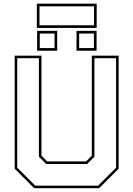

<svg xmlns="http://www.w3.org/2000/svg" viewBox="-20 -994 704 1014"><path d="M160.5 0 57.5 -103V-700H199V-172L229.5 -141.5H434.5L465 -172V-700H606.5V-103L503.5 0ZM166 -13.5H498L593 -108.5V-686.5H478.5V-166.5L440 -128H224L185.5 -166.5V-686.5H71V-108.5ZM384 -726V-831H490V-726ZM176 -726V-831H282V-726ZM190 -740H268V-817H190ZM398 -740H476V-817H398ZM174.5 -846.5V-974.5H490.5V-846.5ZM188.5 -860.5H476.5V-960.5H188.5Z"/></svg>

Font: Tourney Thin Thin
Style: Regular
Weight: 250
Version: Version 1.015